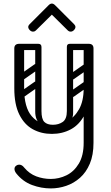

<svg xmlns="http://www.w3.org/2000/svg" viewBox="-20 -745 621 1074"><path d="M264 309Q211 309 159.5 290Q108 271 71 225Q61 212 61 200Q61 189 70 182Q78 176 87 176Q103 176 115 192Q144 227 183 241.5Q222 256 264 256Q310 256 352 235.5Q394 215 421 170Q448 125 448 54V-474Q448 -500 476 -500Q503 -500 503 -474V54Q503 122 482.5 170.5Q462 219 427.5 249.5Q393 280 350.5 294.5Q308 309 264 309ZM270 4Q211 4 163.5 -22Q116 -48 88 -104.5Q60 -161 60 -251H115Q115 -144 157.5 -95Q200 -46 270 -46Q316 -46 356.5 -67.5Q397 -89 422.5 -134.5Q448 -180 448 -251H483Q483 -161 454 -104.5Q425 -48 377 -22Q329 4 270 4ZM88 -225Q60 -225 60 -251V-474Q60 -500 88 -500Q115 -500 115 -474V-251Q115 -225 88 -225ZM194 -500Q212 -500 212 -482V-120Q212 -104 194 -104Q177 -104 177 -121V-483Q177 -500 194 -500ZM371 -500Q389 -500 389 -482V-120Q389 -104 371 -104Q354 -104 354 -121V-483Q354 -500 371 -500ZM276 -47 287 -28Q177 -28 177 -121V-219H212V-124Q212 -79 228 -63Q244 -47 276 -47ZM276 -47Q308 -47 331 -63Q354 -79 354 -124V-219H389V-111Q389 -74 352.5 -51Q316 -28 266 -28ZM72 -483Q72 -500 89 -500H192Q211 -500 211 -483Q211 -465 193 -465H90Q72 -465 72 -483ZM356 -483Q356 -500 373 -500H476Q495 -500 495 -483Q495 -465 477 -465H374Q356 -465 356 -483ZM117 -303Q102 -292 93 -306Q89 -311 88.5 -318Q88 -325 96 -331L173 -385Q188 -395 198 -381Q202 -375 201.5 -368.5Q201 -362 194 -357ZM117 -205Q102 -194 93 -208Q89 -213 88.5 -220Q88 -227 96 -233L173 -287Q188 -297 198 -283Q202 -277 201.5 -270.5Q201 -264 194 -259ZM394 -303Q379 -292 370 -306Q366 -311 365.5 -318Q365 -325 373 -331L450 -385Q465 -395 475 -381Q479 -375 478.5 -368.5Q478 -362 471 -357ZM394 -205Q379 -194 370 -208Q366 -213 365.5 -220Q365 -227 373 -233L450 -287Q465 -297 475 -283Q479 -277 478.5 -270.5Q478 -264 471 -259ZM180 -574Q174 -568 165 -568Q155 -568 147 -576Q138 -585 138 -594Q138 -602 145 -609L252 -716Q261 -725 270 -725Q279 -725 288 -716L395 -609Q402 -602 402 -594Q402 -585 393 -576Q385 -568 375 -568Q366 -568 360 -574L270 -663Z"/></svg>

Font: Agu Display
Style: Regular
Weight: 400
Designer: Oluwaseun Badejo
Version: Version 1.103